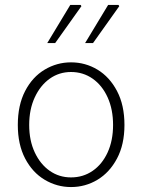

<svg xmlns="http://www.w3.org/2000/svg" viewBox="-20 -744 575 776"><path d="M267 12Q210 12 160.5 -17.5Q111 -47 81.5 -103.5Q52 -160 52 -239Q52 -319 81.5 -376Q111 -433 160.5 -462.5Q210 -492 267 -492Q325 -492 374 -462.5Q423 -433 453 -376Q483 -319 483 -239Q483 -160 453 -103.5Q423 -47 374 -17.5Q325 12 267 12ZM267 -27Q316 -27 354.5 -53.5Q393 -80 415 -128Q437 -176 437 -239Q437 -302 415 -350.5Q393 -399 354.5 -426Q316 -453 267 -453Q219 -453 181 -426Q143 -399 120.5 -350.5Q98 -302 98 -239Q98 -176 120.5 -128Q143 -80 181 -53.5Q219 -27 267 -27ZM171 -570 264 -724H306L309 -719L203 -570ZM324 -570 417 -724H459L462 -719L356 -570Z"/></svg>

Font: Source Sans 3 ExtraLight Light
Style: Regular
Weight: 300
Version: Version 3.052;hotconv 1.1.0;makeotfexe 2.6.0